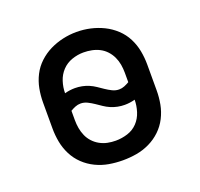

<svg xmlns="http://www.w3.org/2000/svg" viewBox="-101 -653 803 772"><g transform="rotate(-20 300.0 -266.5)"><path d="M300 8Q270 8 241 3Q212 -2 185 -15Q158 -28 136.5 -48.5Q115 -69 101.5 -95.5Q88 -122 82.5 -151Q77 -180 77 -210V-320Q77 -350 82.5 -379Q88 -408 101.5 -434.5Q115 -461 137 -481.5Q159 -502 185.5 -515Q212 -528 241 -534.5Q270 -541 300 -541Q330 -541 359 -534.5Q388 -528 414.5 -515Q441 -502 463 -481.5Q485 -461 498.5 -434.5Q512 -408 517.5 -379Q523 -350 523 -320V-210Q523 -180 517.5 -151Q512 -122 498.5 -95.5Q485 -69 463.5 -48.5Q442 -28 415 -15Q388 -2 359 3Q330 8 300 8ZM383 -265Q395 -265 406 -269.5Q417 -274 427 -280V-320Q427 -338 424 -355.5Q421 -373 413.5 -389Q406 -405 394 -418Q382 -431 366.5 -439Q351 -447 333.5 -450.5Q316 -454 298 -454Q273 -454 248.5 -445.5Q224 -437 206.5 -418.5Q189 -400 181 -375Q173 -350 173 -325Q184 -328 195 -329.5Q206 -331 217 -331Q232 -331 247 -328Q262 -325 276 -319Q290 -313 302.5 -304.5Q315 -296 327.5 -287.5Q340 -279 354 -272Q368 -265 383 -265ZM300 -76Q326 -76 351 -84Q376 -92 393.5 -110.5Q411 -129 419 -154.5Q427 -180 427 -205Q416 -202 405 -200.5Q394 -199 383 -199Q368 -199 353 -202Q338 -205 324 -211Q310 -217 297.5 -225.5Q285 -234 272.5 -242.5Q260 -251 246 -258Q232 -265 217 -265Q205 -265 194 -260.5Q183 -256 173 -250V-210Q173 -192 176 -175Q179 -158 186 -142Q193 -126 205 -113Q217 -100 232.5 -91.5Q248 -83 265 -79.5Q282 -76 300 -76Z"/></g></svg>

Font: Iosevka Curly Medium Extended
Style: Regular
Weight: 500
Width: 7
Monospace: yes
Designer: Belleve Invis
Foundry: Belleve Invis
Version: Version 11.1.0; ttfautohint (v1.8.3)